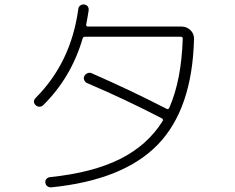

<svg xmlns="http://www.w3.org/2000/svg" viewBox="-20 -802 1040 849"><path d="M170.9 -336.9Q164.1 -330.1 154.3 -330.1Q144.5 -330.1 137.7 -336.9Q122.1 -352.5 137.7 -369.1Q293.9 -525.4 326.2 -761.7Q327.1 -771.5 334.5 -777.3Q341.8 -783.2 352.1 -782.2Q362.3 -781.2 367.7 -773.9Q373 -766.6 372.1 -756.8Q369.1 -735.4 361.3 -694.3Q359.4 -685.5 368.2 -684.6H782.2Q805.7 -684.6 822.3 -668.5Q838.9 -652.3 837.9 -628.9Q830.1 -320.3 678.2 -163.1Q526.4 -5.9 207 26.4Q197.3 27.3 189.5 21.5Q181.6 15.6 180.7 5.9Q178.7 -2.9 185.1 -10.3Q191.4 -17.6 200.2 -18.6Q388.7 -38.1 510.3 -98.6Q631.8 -159.2 699.2 -266.6Q703.1 -274.4 696.3 -278.3Q539.1 -360.4 365.2 -434.6Q356.4 -438.5 352.5 -447.8Q348.6 -457 353 -465.8Q357.4 -474.6 367.7 -478.5Q377.9 -482.4 386.7 -477.5Q558.6 -402.3 717.8 -320.3Q724.6 -317.4 728.5 -325.2Q782.2 -447.3 788.1 -630.9Q788.1 -639.6 779.3 -639.6H357.4Q347.7 -639.6 345.7 -632.8Q294.9 -459 170.9 -336.9Z"/></svg>

Font: Rounded Mgen+ 1mn light
Style: Regular
Weight: 200
Designer: [Source Han Sans]
Ryoko NISHIZUKA  (kana & ideographs); Paul D. Hunt (Latin, Greek & Cyrillic); Wenlong ZHANG  (bopomofo
Version: Version 1.059.20150602